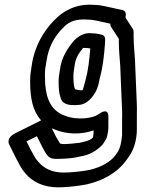

<svg xmlns="http://www.w3.org/2000/svg" viewBox="-20 -586 629 829"><path d="M419.3 -436.3 405 -439.4C397 -440.9 391.5 -441.6 387 -441.8C379.1 -442.6 373.6 -442.9 366.3 -442.9C352.9 -442.9 338.6 -439 325.6 -431.4C300 -416.5 286.9 -394.7 281.7 -387.7C262.1 -361.7 244.2 -327.2 239.4 -288.4C236.6 -266.1 233.1 -258.6 233.1 -232.7C233.1 -207.2 234.5 -183 242.2 -161.6C251.7 -130.3 291.1 -132.1 303.7 -132.1C309.1 -132.1 315.9 -132.6 320.8 -133.2C355.7 -134.5 379.7 -169 385 -176.8C406.5 -207.1 407.8 -238.8 411.6 -251.4C424.3 -298.1 429.2 -345.2 432.8 -391.7C433.6 -400.4 433.9 -405.7 433.9 -412.3V-417.3C433.9 -427.3 427.9 -434.5 419.3 -436.3ZM369.7 -376.8C365.8 -328.9 361.2 -284.5 350.4 -244.6C345.9 -229.2 340.1 -204 336.9 -197C336.8 -196.8 336.6 -196.6 336.4 -196.3C334.8 -196.1 332.3 -195.9 329.6 -195.9C319.4 -197 306.9 -199.2 303.5 -201.3C298.5 -214.8 296.9 -233.2 296.9 -257.3C296.9 -276.7 298.9 -276.1 302.6 -305.6C305.7 -330 315.9 -349.1 327.3 -364.3C333.6 -372.6 337.3 -377.5 338.8 -378.9C339 -378.9 340.1 -379.1 341.7 -379.1C353.8 -379.1 357.8 -378.9 369.7 -376.8ZM157.6 -66.4 46 -10.7C4.7 10 18.6 35.8 20.3 39.1L52.4 103.3C62.7 122.2 72.7 144.2 89.7 162.7C119 198 166.2 222.9 230.7 222.9C259.8 222.9 303.1 218.7 328.7 214.4L352.7 210.4C353.2 210.4 354.1 210.2 354.8 210C419.8 195 485.2 163.3 527.9 102.3L537.6 88.7C560.3 56.9 570.9 12.3 570.9 -26.3L570.9 -93.7C571.5 -108.8 571.3 -127.9 570.3 -147.6C567.5 -201.7 565.6 -272.2 562.8 -327.6C561.1 -361.2 556.9 -396.4 556.9 -425.3L556.9 -449.3C556.9 -453.3 555.8 -457.6 553.7 -460.8L521.6 -510.2C524.7 -523.2 524.7 -539 509.5 -542.3L432.4 -559.3C416.5 -562.8 403.8 -564.7 390.4 -564.9C382.3 -565.5 374.1 -565.9 366.3 -565.9C303.8 -565.9 252.7 -538.7 214.8 -499.2C167.1 -451.2 128.6 -384.3 117.4 -305.9C113.5 -278.6 110.1 -268.1 110.1 -234.7C110.1 -161 121.5 -106.4 157.6 -66.4ZM203.6 -32.2C208.9 -29.7 213.5 -27.8 219.7 -25.5C269 -6 329.8 -3.8 384.1 -23.2L384.1 -10.4C383.4 -4.8 382.4 1.2 381.1 8.7C370.2 17.8 359.7 22.4 339.5 26.9L323.1 30.6C306.4 32.6 273.2 36.1 255.3 36.1C250.5 36.1 242.3 35 239.4 33.8C234.4 26.6 227.5 14.5 221.5 3.6ZM364.7 -501.1C371.7 -501.1 383.3 -499.8 397.5 -496.7L456.2 -483.7C455.9 -477.5 457.1 -473.5 459.3 -470.2L493.1 -418.1L493.1 -400.7C493.1 -367.2 497.5 -331.4 499.2 -300.4C501.9 -246 503.8 -175.4 506.7 -120.4C507.6 -101.4 507.8 -85.8 507.1 -70.3V-2.6C505 29.3 497.4 55.2 489.3 68.8L480.2 81.6C459.9 111 421.6 134.6 366.3 147.7L343.3 151.6C322.7 155 279.1 159.1 255.3 159.1C204.3 159.1 168.5 140.7 144.3 111.3C131.9 98 121.9 77.7 111.6 58.7L94.5 24.4L139.3 2L162.5 48.4C167.3 57.2 174.8 72.2 182.1 81.7C196.3 102.7 218.2 99.9 230.7 99.9C255.9 99.9 291.6 97.3 310.5 93.1L326.8 89.5C365 84.5 396.9 64.4 419.7 41.7C423.1 38.3 426.4 33.8 428.4 30.3C432.8 22.7 441 11.4 442.4 2.7C443.9 -6.1 447.9 -20.1 447.9 -33.3L447.9 -81.3C447.9 -81.3 452.1 -126.9 404.7 -92.2C382.6 -76 314.3 -64.9 260.3 -86.5C195.2 -109.8 173.9 -168.5 173.9 -259.3C173.9 -289 175.9 -289.3 180.6 -322.1C189.6 -385.4 217.3 -430.9 251.2 -464.8C271.7 -486.4 294.9 -502.1 341.7 -502.1C348.8 -502.1 356.8 -501.1 364.7 -501.1Z"/></svg>

Font: Tape
Style: Regular
Weight: 500
Foundry: Cannot Into Space Fonts
Version: Version 0.97